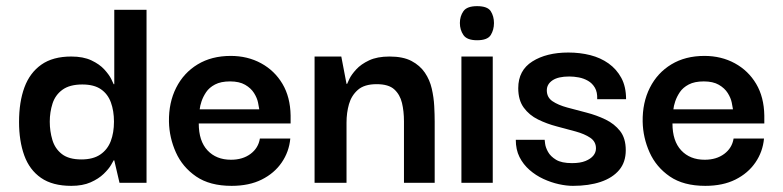

<svg xmlns="http://www.w3.org/2000/svg" viewBox="-20 -595 2549 625"><path d="M212 10Q151 10 113.5 -16Q76 -42 59 -89Q42 -136 42 -198Q42 -263 59.5 -310.5Q77 -358 114.5 -384.5Q152 -411 212 -411Q251 -411 277.5 -398.5Q304 -386 319.5 -369Q335 -352 342 -338Q349 -324 350 -321H352V-563H457V0H369L352 -73H350Q349 -71 341.5 -58Q334 -45 317.5 -29Q301 -13 275 -1.5Q249 10 212 10ZM245 -76Q283 -76 306.5 -92Q330 -108 340.5 -135.5Q351 -163 351 -199Q351 -234 341 -261.5Q331 -289 308.5 -304.5Q286 -320 248 -320Q207 -320 183.5 -303Q160 -286 151 -258Q142 -230 142 -199Q142 -168 150.5 -139.5Q159 -111 181.5 -93.5Q204 -76 245 -76Z M734 10Q663 10 618.5 -20.5Q574 -51 552.5 -99Q531 -147 530 -199Q529 -261 553.5 -309.5Q578 -358 623.5 -385.5Q669 -413 731 -413Q786 -413 830 -389Q874 -365 899.5 -322Q925 -279 926 -219Q926 -217 926 -207.5Q926 -198 926 -193H627Q627 -136 655.5 -105.5Q684 -75 732 -75Q770 -75 795.5 -94Q821 -113 826 -144H925Q921 -101 897 -66Q873 -31 832 -10.5Q791 10 734 10ZM630 -239H824Q823 -246 820 -261Q817 -276 807 -292Q797 -308 778 -319Q759 -330 729 -330Q699 -330 680 -320Q661 -310 651 -295Q641 -280 636 -265Q631 -250 630 -239Z M1004 0V-411H1091L1108 -322H1110Q1111 -325 1117.5 -338.5Q1124 -352 1139.5 -369Q1155 -386 1181.5 -398.5Q1208 -411 1248 -411Q1292 -411 1319.5 -396.5Q1347 -382 1363 -358.5Q1379 -335 1385.5 -306.5Q1392 -278 1393.5 -250Q1395 -222 1395 -199V0H1295V-200Q1295 -233 1288.5 -260Q1282 -287 1263.5 -304Q1245 -321 1206 -321Q1166 -321 1145 -302.5Q1124 -284 1116 -256Q1108 -228 1108 -196V0Z M1482 0V-411H1584V0ZM1533 -464Q1500 -464 1488.5 -481Q1477 -498 1477 -520Q1477 -542 1488.5 -558.5Q1500 -575 1533 -575Q1567 -575 1577.5 -558.5Q1588 -542 1588 -520Q1588 -498 1577.5 -481Q1567 -464 1533 -464Z M1845 10Q1824 10 1799 4.5Q1774 -1 1749 -12.5Q1724 -24 1703.5 -42Q1683 -60 1671 -84Q1659 -108 1659 -140H1753Q1753 -139 1754.5 -127Q1756 -115 1764 -100.5Q1772 -86 1790 -75Q1808 -64 1842 -64Q1869 -64 1886 -71Q1903 -78 1911.5 -88.5Q1920 -99 1920 -112Q1920 -134 1901.5 -146.5Q1883 -159 1854 -167Q1825 -175 1792.5 -183.5Q1760 -192 1731.5 -206Q1703 -220 1685 -244.5Q1667 -269 1667 -308Q1667 -366 1713 -395Q1759 -424 1830 -424Q1868 -424 1901.5 -415.5Q1935 -407 1961 -388.5Q1987 -370 2002.5 -341.5Q2018 -313 2018 -272H1924Q1925 -295 1916.5 -309.5Q1908 -324 1894 -332Q1880 -340 1864 -343Q1848 -346 1833 -346Q1797 -346 1778.5 -333.5Q1760 -321 1760 -301Q1760 -278 1778.5 -265.5Q1797 -253 1826.5 -245Q1856 -237 1889 -228.5Q1922 -220 1951 -206Q1980 -192 1998.5 -168.5Q2017 -145 2017 -106Q2017 -67 1995.5 -41.5Q1974 -16 1935.5 -3Q1897 10 1845 10Z M2276 10Q2205 10 2160.5 -20.5Q2116 -51 2094.5 -99Q2073 -147 2072 -199Q2071 -261 2095.5 -309.5Q2120 -358 2165.5 -385.5Q2211 -413 2273 -413Q2328 -413 2372 -389Q2416 -365 2441.5 -322Q2467 -279 2468 -219Q2468 -217 2468 -207.5Q2468 -198 2468 -193H2169Q2169 -136 2197.5 -105.5Q2226 -75 2274 -75Q2312 -75 2337.5 -94Q2363 -113 2368 -144H2467Q2463 -101 2439 -66Q2415 -31 2374 -10.5Q2333 10 2276 10ZM2172 -239H2366Q2365 -246 2362 -261Q2359 -276 2349 -292Q2339 -308 2320 -319Q2301 -330 2271 -330Q2241 -330 2222 -320Q2203 -310 2193 -295Q2183 -280 2178 -265Q2173 -250 2172 -239Z"/></svg>

Font: Darker Grotesque
Style: Bold
Weight: 700
Designer: Gabriel Lam
Foundry: TypeRant
Version: Version 1.000;gftools[0.9.28]